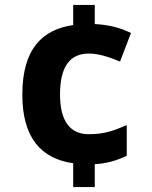

<svg xmlns="http://www.w3.org/2000/svg" viewBox="-20 -744 612 774"><path d="M362 -647V-724H275V-643C152 -625 70 -549 70 -362C70 -189 146 -104 275 -86V10H362V-82C409 -85 449 -96 491 -116V-240C439 -217 400 -203 338 -203C264 -203 222 -254 222 -363C222 -473 260 -528 338 -528C378 -528 417 -515 464 -496L508 -611C471 -629 425 -644 362 -647Z"/></svg>

Font: Noto Sans Arabic UI
Style: Bold
Weight: 700
Designer: Monotype Design Team, Nadine Chahine and Nizar Qandah
Foundry: Monotype Imaging Inc.
Version: Version 2.010